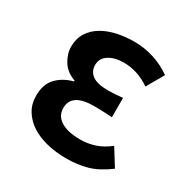

<svg xmlns="http://www.w3.org/2000/svg" viewBox="-125 -611 711 731"><g transform="rotate(30 230.0 -245.5)"><path d="M260 12Q213 12 173 2Q133 -8 104 -27Q75 -46 58 -74Q41 -102 41 -138Q41 -189 68.5 -217.5Q96 -246 139 -257V-261Q101 -274 82 -304.5Q63 -335 63 -367Q63 -402 79.5 -428Q96 -454 123.5 -470.5Q151 -487 187 -495Q223 -503 263 -503Q308 -503 350 -489.5Q392 -476 427 -451L384 -376Q329 -414 268 -414Q228 -414 202.5 -397.5Q177 -381 177 -352Q177 -324 198.5 -308Q220 -292 267 -292Q282 -292 298 -293Q314 -294 332 -296V-211Q290 -214 252 -214Q154 -214 154 -149Q154 -115 184 -96Q214 -77 271 -77Q300 -77 331 -86.5Q362 -96 394 -121L440 -47Q393 -12 351 0Q309 12 260 12Z"/></g></svg>

Font: Giro Semibold
Style: Regular
Weight: 600
Designer: Paul D. Hunt
Foundry: Adobe Systems Incorporated
Version: Version 1.000;PS 1.0;hotconv 1.0.88;makeotf.lib2.5.647800